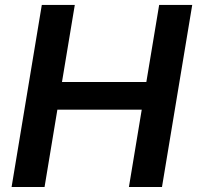

<svg xmlns="http://www.w3.org/2000/svg" viewBox="-20 -747 788 767"><path d="M26.3 0 147 -727.3H278.8L227.6 -419.4H564.6L615.8 -727.3H747.9L627.1 0H495L546.2 -308.9H209.2L158 0Z"/></svg>

Font: Inter UI Semi Bold
Style: Italic
Weight: 600
Italic angle: -9.39999°
Designer: Rasmus Andersson
Foundry: rsms
Version: 3.2;8d6f07862